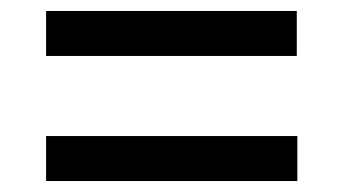

<svg xmlns="http://www.w3.org/2000/svg" viewBox="-20 -524 626 350"><path d="M64 -422V-504H521V-422ZM64 -194V-276H522V-194Z"/></svg>

Font: MuseoModerno SemiBold
Style: Regular
Weight: 400
Version: Version 1.001